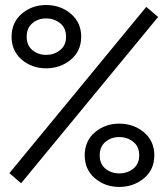

<svg xmlns="http://www.w3.org/2000/svg" viewBox="-20 -755 668 769"><path d="M164.6 -481.4Q107.9 -481.4 67.1 -516.1Q26.4 -550.8 26.4 -607.9Q26.4 -665 67.1 -700Q107.9 -734.9 164.6 -734.9Q222.2 -734.9 263.7 -700Q305.2 -665 305.2 -607.9Q305.2 -550.8 263.7 -516.1Q222.2 -481.4 164.6 -481.4ZM613.3 -687 64.5 -21 17.6 -61.5 565.9 -727.5ZM164.6 -535.2Q196.8 -535.2 220.7 -554.2Q244.6 -573.2 244.6 -607.9Q244.6 -643.1 220.7 -662.1Q196.8 -681.2 164.6 -681.2Q132.8 -681.2 109.9 -662.1Q86.9 -643.1 86.9 -607.9Q86.9 -573.2 109.9 -554.2Q132.8 -535.2 164.6 -535.2ZM457.5 -6.3Q400.9 -6.3 360.1 -41Q319.3 -75.7 319.3 -132.8Q319.3 -190.4 360.1 -225.1Q400.9 -259.8 457.5 -259.8Q515.1 -259.8 556.6 -225.1Q598.1 -190.4 598.1 -132.8Q598.1 -75.7 556.6 -41Q515.1 -6.3 457.5 -6.3ZM457.5 -60.5Q489.7 -60.5 513.7 -79.3Q537.6 -98.1 537.6 -132.8Q537.6 -168 513.7 -187Q489.7 -206.1 457.5 -206.1Q425.8 -206.1 402.6 -187Q379.4 -168 379.4 -132.8Q379.4 -98.1 402.6 -79.3Q425.8 -60.5 457.5 -60.5Z"/></svg>

Font: Epilogue SemiBold
Style: Regular
Weight: 600
Designer: Tyler Finck
Foundry: Etcetera Type Co
Version: Version 2.112